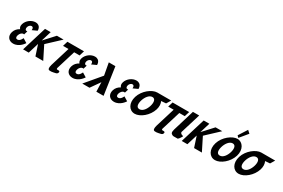

<svg xmlns="http://www.w3.org/2000/svg" viewBox="164 -2805 6911 4691"><g transform="rotate(30 3619.5 -460.0)"><path d="M493.2 -511.8C493.2 -511.8 508 -598.5 443.5 -598.5C410.7 -598.5 370.4 -566.2 356.7 -521.2C341.1 -470.2 360 -432.8 391 -432.8H416.4L384.4 -328.2C384.4 -328.2 376.1 -333.3 363.7 -333.3C322.8 -333.3 276.9 -290.8 258.5 -230.5C240.3 -171 261.2 -137.8 303.9 -137.8C380.7 -137.8 420.3 -244.9 420.3 -244.9L538.6 -172.7C538.6 -172.7 438.2 -0.1 261.2 -0.1C137.9 -0.1 57.6 -96.2 98.7 -230.5C121.3 -304.4 172.5 -358 237.1 -391.1C207.9 -420.9 197.6 -465.1 215.3 -522.9C251.7 -641.9 374.6 -726.9 481.5 -726.9C638.3 -726.9 627 -573 627 -573Z M1113.9 -0.9 929.1 -369.8 1284.1 -702.1H1095.2L832.2 -415.7L919.8 -702.1H760L545.6 -0.9H705.4L796.4 -298.4L893.8 -0.9Z M1348.2 -562.9H1502.2L1330.7 -1.9L1334.6 -1.8C1324.4 9.2 1313.6 87 1330 108C1358.6 144.6 1462.3 119 1509.4 108C1541.2 102 1569.2 93.7 1581.1 63C1613.8 -21 1498.1 28.7 1498.7 0C1498.9 -9.2 1498 -16 1496.3 -20.9L1662 -562.9H1816L1858.8 -703.1H1391.1ZM1369.8 -1.1C1361 -0.1 1352.4 -0.1 1344 -1.6Z M2168.2 -511.8C2168.2 -511.8 2183 -598.5 2118.5 -598.5C2085.7 -598.5 2045.4 -566.2 2031.7 -521.2C2016.1 -470.2 2035 -432.8 2066 -432.8H2091.4L2059.4 -328.2C2059.4 -328.2 2051.1 -333.3 2038.7 -333.3C1997.8 -333.3 1951.9 -290.8 1933.5 -230.5C1915.3 -171 1936.2 -137.8 1978.9 -137.8C2055.7 -137.8 2095.3 -244.9 2095.3 -244.9L2213.6 -172.7C2213.6 -172.7 2113.2 -0.1 1936.2 -0.1C1812.9 -0.1 1732.6 -96.2 1773.7 -230.5C1796.3 -304.4 1847.5 -358 1912.1 -391.1C1882.9 -420.9 1872.6 -465.1 1890.3 -522.9C1926.7 -641.9 2049.6 -726.9 2156.5 -726.9C2313.3 -726.9 2302 -573 2302 -573Z M2613.1 0 2604.6 -263 2419.9 0H2215.9L2580.7 -433L2518.2 -773H2704.4L2817.1 0Z M3337.2 -511.8C3337.2 -511.8 3352 -598.5 3287.5 -598.5C3254.7 -598.5 3214.4 -566.2 3200.7 -521.2C3185.1 -470.2 3204 -432.8 3235 -432.8H3260.4L3228.4 -328.2C3228.4 -328.2 3220.1 -333.3 3207.7 -333.3C3166.8 -333.3 3120.9 -290.8 3102.5 -230.5C3084.3 -171 3105.2 -137.8 3147.9 -137.8C3224.7 -137.8 3264.3 -244.9 3264.3 -244.9L3382.6 -172.7C3382.6 -172.7 3282.2 -0.1 3105.2 -0.1C2981.9 -0.1 2901.6 -96.2 2942.7 -230.5C2965.3 -304.4 3016.5 -358 3081.1 -391.1C3051.9 -420.9 3041.6 -465.1 3059.3 -522.9C3095.7 -641.9 3218.6 -726.9 3325.5 -726.9C3482.3 -726.9 3471 -573 3471 -573Z M3670.2 -363.9C3702.1 -468.4 3776.1 -572.8 3865.8 -573L3865.8 -573L3866 -573H3866.1C3956.6 -573 3965.5 -468.5 3933.5 -363.9C3901.6 -259.4 3831.2 -154.8 3738.2 -154.8C3642.8 -154.8 3638.2 -259.4 3670.2 -363.9ZM3912.9 -727 3912.8 -726.9C3768.9 -726.6 3560.2 -568.6 3497.6 -363.9C3435 -159.1 3532.6 -0.1 3690.9 -0.1C3843.6 -0.1 4043.4 -159.1 4106.1 -363.9C4133.1 -452.3 4128 -531.9 4097.9 -594L4232.3 -604L4305.9 -727Z M4315.2 -562.9H4469.2L4297.7 -1.9L4301.6 -1.8C4291.4 9.2 4280.6 87 4297 108C4325.6 144.6 4429.3 119 4476.4 108C4508.2 102 4536.2 93.7 4548.1 63C4580.8 -21 4465.1 28.7 4465.7 0C4465.9 -9.2 4465 -16 4463.3 -20.9L4629 -562.9H4783L4825.8 -703.1H4358.1ZM4336.8 -1.1C4328 -0.1 4319.4 -0.1 4311 -1.6Z M4903.2 -753H5080.2L4908.4 -191C4903.1 -173 4915.6 -161.8 4927.2 -145C4933.6 -135.7 4988.8 -124 4993.5 -113C4993.5 -113 4944.3 -21.3 4909.1 0C4825 0 4784.7 4.3 4767.9 -3C4708.3 -28.9 4696.6 -57.6 4720.7 -148L4720.2 -148L4725.9 -166.5C4728.9 -176.7 4732.2 -187.5 4735.8 -199L4736.1 -200Z M5589.9 -0.9 5405.1 -369.8 5760.1 -702.1H5571.2L5308.2 -415.7L5395.8 -702.1H5236L5021.6 -0.9H5181.4L5272.4 -298.4L5369.8 -0.9Z M6134.7 -803.2 6180.7 -756.1 6365.7 -980 6291.2 -1047.2ZM5763 -363.9C5700.4 -159.1 5798 -0.1 5956.3 -0.1C6109 -0.1 6308.9 -159.1 6371.5 -363.9C6434.1 -568.8 6324.4 -726.9 6178.5 -726.9C6034.7 -726.9 5825.7 -568.8 5763 -363.9ZM5935.6 -363.9C5967.6 -468.5 6041.7 -573 6131.5 -573C6222 -573 6230.9 -468.5 6198.9 -363.9C6167 -259.4 6096.6 -154.8 6003.6 -154.8C5908.2 -154.8 5903.6 -259.4 5935.6 -363.9Z M6603.2 -363.9C6635.1 -468.4 6709.1 -572.8 6798.8 -573L6798.8 -573L6799 -573H6799.1C6889.6 -573 6898.5 -468.5 6866.5 -363.9C6834.6 -259.4 6764.2 -154.8 6671.2 -154.8C6575.8 -154.8 6571.2 -259.4 6603.2 -363.9ZM6845.9 -727 6845.8 -726.9C6701.9 -726.6 6493.2 -568.6 6430.6 -363.9C6368 -159.1 6465.6 -0.1 6623.9 -0.1C6776.6 -0.1 6976.4 -159.1 7039.1 -363.9C7066.1 -452.3 7061 -531.9 7030.9 -594L7165.3 -604L7238.9 -727Z"/></g></svg>

Font: Hussar
Style: BdSuprConOblThree
Weight: 700
Foundry: Cannot Into Space Fonts
Version: Version 2.00